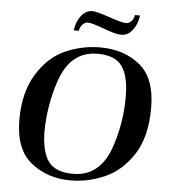

<svg xmlns="http://www.w3.org/2000/svg" viewBox="-54 -818 770 877"><g transform="rotate(5 330.5 -379.5)"><path d="M45 -247Q45 -372 97 -456Q149 -540 225.5 -573.5Q302 -607 385 -607Q494 -607 567 -547.5Q640 -488 640 -351Q640 -220 588.5 -139.5Q537 -59 460 -24.5Q383 10 300 10Q196 10 120.5 -50Q45 -110 45 -247ZM478 -149Q520 -265 520 -391Q520 -486 488 -531.5Q456 -577 375 -577Q250 -577 203 -435Q165 -322 164 -203Q165 -110 197 -65.5Q229 -21 311 -21Q429 -21 478 -149ZM391 -695Q336 -715 319 -715Q305 -715 294 -703.5Q283 -692 280 -674H257Q262 -715 283.5 -742Q305 -769 334 -769Q354 -769 418 -747Q473 -728 491 -728Q505 -728 516 -739Q527 -750 529 -768H553Q547 -727 526 -700Q505 -673 475 -673Q459 -673 439.5 -678.5Q420 -684 391 -695Z"/></g></svg>

Font: Unna Medium
Style: Italic
Weight: 500
Italic angle: -8.05°
Designer: Jorge de Buen Unna
Foundry: Omnibus-Type
Version: Version 2.008